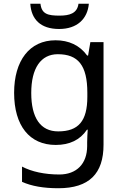

<svg xmlns="http://www.w3.org/2000/svg" viewBox="-20 -760 655 1020"><path d="M452 -740H397C390 -688 348 -677 296 -677C235 -677 201 -685 195 -740H141C146 -658 195 -606 294 -606C390 -606 445 -660 452 -740ZM275 -546C137 -546 55 -438 55 -267C55 -92 137 10 276 10C349 10 405 -16 442 -71H446C445 -59 443 -21 443 -5V16C443 110 387 167 295 167C218 167 148 152 97 125V206C148 229 212 240 290 240C454 240 530 162 530 9V-536H460L448 -465H443C403 -520 345 -546 275 -546ZM287 -472C395 -472 444 -413 444 -267V-246C444 -117 397 -62 289 -62C195 -62 146 -134 146 -266C146 -398 197 -472 287 -472Z"/></svg>

Font: Noto Sans Buginese
Style: Regular
Weight: 400
Designer: Monotype Design Team
Foundry: Monotype Imaging Inc.
Version: Version 2.002